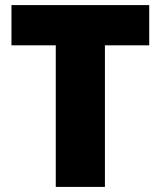

<svg xmlns="http://www.w3.org/2000/svg" viewBox="-20 -734 631 754"><path d="M392 0H199V-556H25V-714H566V-556H392Z"/></svg>

Font: Noto Sans Lao Black
Style: Regular
Weight: 900
Designer: Monotype Design Team
Foundry: Monotype Imaging Inc.
Version: Version 2.003; ttfautohint (v1.8.4.7-5d5b)